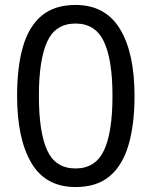

<svg xmlns="http://www.w3.org/2000/svg" viewBox="-20 -745 612 775"><path d="M523 -358Q523 -243 499 -160.5Q475 -78 423 -34Q371 10 285 10Q164 10 106.5 -87.5Q49 -185 49 -358Q49 -474 72.5 -556Q96 -638 148 -681.5Q200 -725 285 -725Q405 -725 464 -628.5Q523 -532 523 -358ZM137 -358Q137 -211 170.5 -138Q204 -65 285 -65Q365 -65 399.5 -137.5Q434 -210 434 -358Q434 -504 399.5 -577Q365 -650 285 -650Q204 -650 170.5 -577Q137 -504 137 -358Z"/></svg>

Font: Noto Sans Gunjala Gondi Semibold
Style: Regular
Weight: 600
Designer: Ek Type
Foundry: Ek Type
Version: Version 1.004; ttfautohint (v1.8.4.7-5d5b)